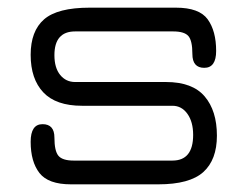

<svg xmlns="http://www.w3.org/2000/svg" viewBox="-20 -481 646 501"><path d="M393 0H165Q106 0 83 -29.5Q60 -59 60 -111Q60 -157 91 -157Q122 -157 122 -122Q122 -87 132.5 -74.5Q143 -62 172 -62H430Q484 -62 484 -129Q484 -163 469 -184Q454 -205 430 -205H194Q126 -205 93 -240Q60 -275 60 -338Q60 -400 95 -430.5Q130 -461 214 -461H439Q500 -461 522 -430.5Q544 -400 544 -348Q544 -304 513 -304Q482 -304 482 -340Q482 -375 471.5 -387Q461 -399 432 -399H176Q122 -399 122 -337Q122 -304 137 -285.5Q152 -267 176 -267H413Q482 -267 514 -229.5Q546 -192 546 -127Q546 -64 510.5 -32Q475 0 393 0Z"/></svg>

Font: Jura Medium
Style: Regular
Weight: 500
Designer: Daniel Johnson, Alexei Vanyashin
Foundry: Daniel Johnson
Version: Version 5.103